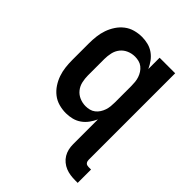

<svg xmlns="http://www.w3.org/2000/svg" viewBox="-218 -653 986 986"><g transform="rotate(45 275.0 -160.0)"><path d="M506 222Q488 222 470.5 219.5Q453 217 437 210.5Q421 204 407 192.5Q393 181 384 166Q375 151 371 134Q367 117 367 99V-82Q358 -62 344.5 -43.5Q331 -25 312.5 -12Q294 1 272 6.5Q250 12 228 12Q202 12 176.5 5Q151 -2 130.5 -18Q110 -34 95.5 -56Q81 -78 72.5 -102.5Q64 -127 61 -153Q58 -179 58 -205V-325Q58 -351 61 -377Q64 -403 72.5 -427.5Q81 -452 95.5 -474Q110 -496 130.5 -512Q151 -528 176.5 -535Q202 -542 228 -542Q250 -542 272 -536.5Q294 -531 312.5 -518Q331 -505 344.5 -486.5Q358 -468 367 -448V-530H480V99Q480 104 481.5 109Q483 114 486.5 118Q490 122 495.5 123.5Q501 125 506 125H524V222ZM274 -85Q288 -85 302 -88.5Q316 -92 327.5 -101Q339 -110 347 -122.5Q355 -135 359.5 -148.5Q364 -162 365.5 -176.5Q367 -191 367 -205V-325Q367 -339 365.5 -353.5Q364 -368 359.5 -381.5Q355 -395 347 -407.5Q339 -420 327.5 -429Q316 -438 302 -441.5Q288 -445 274 -445Q251 -445 230 -436Q209 -427 195 -409.5Q181 -392 176 -369.5Q171 -347 171 -325V-205Q171 -183 176 -160.5Q181 -138 195 -120.5Q209 -103 230 -94Q251 -85 274 -85Z"/></g></svg>

Font: Lode
Style: Bold
Weight: 700
Monospace: yes
Designer: Belleve Invis
Foundry: Belleve Invis
Version: Version 29.2.0; ttfautohint (v1.8.3)